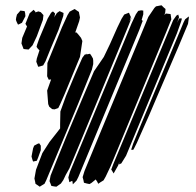

<svg xmlns="http://www.w3.org/2000/svg" viewBox="-20 -720 741 725"><path d="M610 -605 425 -158 397 -91 379 -53 371 -39 358 -31 351 -26 347 -34 341 -43V-42L325 -29L318 -25L308 -27L297 -30L295 -40L292 -51L299 -74L348 -193L501 -562L540 -656L563 -690L569 -696L584 -699L590 -700L598 -692L605 -686L604 -674L601 -663L606 -669L624 -667L625 -661L627 -647L622 -635ZM282 -505 225 -367 207 -326 200 -312 186 -307 177 -308 166 -317 162 -327 158 -378 173 -420H172L164 -419L158 -432L159 -482L179 -531L214 -617L235 -663L243 -676L256 -683L262 -686L269 -681L278 -675L279 -669L282 -654L279 -640L264 -597L268 -598L274 -592L286 -577L291 -565ZM142 -645 119 -583 103 -549 88 -533 77 -534 69 -535 66 -543 61 -556 64 -577 82 -620 76 -630 80 -640 92 -670 107 -683 114 -675 113 -673 125 -677 134 -674 144 -663ZM506 -607 320 -158 276 -52 269 -38 261 -30 255 -24 254 -32 253 -37 250 -36 242 -32 240 -41 238 -50 244 -71 291 -184 454 -576 477 -632 493 -666 502 -679 513 -681 521 -680V-666L515 -645L519 -641L516 -634ZM63 -634 53 -629 48 -627 43 -637 40 -645 41 -653 44 -665 52 -674 57 -680 65 -679 73 -678 75 -670 76 -659ZM201 -607 169 -531 152 -489 143 -473 130 -469 124 -468 122 -474 117 -487 119 -499 129 -530 123 -536 118 -543 120 -551 128 -574 160 -650 173 -672 180 -677 188 -669 186 -659 184 -654 195 -671 205 -678 220 -671 219 -660ZM395 -553 423 -616 439 -649 449 -665 459 -669 467 -672 470 -665 474 -656 472 -648 469 -639 478 -655 475 -648 463 -618 285 -187 242 -84 228 -59 229 -61 219 -40 210 -27 200 -20 193 -15 185 -16 174 -18 171 -26 167 -36 171 -57 193 -112 232 -208 291 -348 335 -451 372 -505ZM648 -594 510 -262 456 -132 438 -103 429 -99 431 -107V-108L426 -95L413 -72L409 -65L405 -72L400 -80L402 -85L408 -101L451 -204L599 -560L634 -644L646 -661L653 -665L656 -655L649 -634L654 -645L658 -651L667 -650L664 -639ZM654 -544 588 -390 544 -287 497 -181 487 -161 483 -154 475 -155 477 -160 483 -178 512 -249 635 -544 673 -635 679 -647 693 -658V-652L690 -630ZM327 -457 275 -328 187 -117 154 -38 148 -26 138 -20 130 -15 123 -20 114 -26 113 -32 110 -46 116 -79 140 -142 167 -184 207 -235V-251L208 -299L229 -357L265 -443L291 -502L300 -514L306 -515L308 -519L307 -515H309L320 -517L326 -508L331 -499L332 -491V-478ZM134 -170V-153L124 -125L119 -113L105 -110L103 -115L99 -129L105 -160L109 -170L122 -177L128 -179Z"/></svg>

Font: Rubik Marker Hatch
Style: Regular
Weight: 400
Designer: Hubert and Fischer, NaN
Foundry: Hubert & Fischer, NaN
Version: Version 2.200